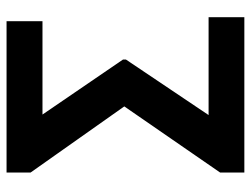

<svg xmlns="http://www.w3.org/2000/svg" viewBox="-108 -642 751 574"><g transform="rotate(-90 267.0 -355.5)"><path d="M502 -106.9V0H87.9V-106.9ZM490.2 -710.9V-603.5H94.7V-710.9ZM375.5 -362.8V-354L137.7 0H37.6V-72.3L235.4 -358.9L37.6 -639.2V-710.9H137.7Z"/></g></svg>

Font: Roboto SemiCondensed SemiBold
Style: Regular
Weight: 600
Width: 4
Designer: Christian Robertson
Foundry: Google
Version: Version 3.009; 2024